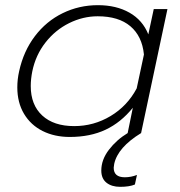

<svg xmlns="http://www.w3.org/2000/svg" viewBox="-20 -515 698 743"><path d="M372 145Q372 103 401.5 64.5Q431 26 474 0L494 -98Q448 -41 388.5 -13Q329 15 250 15Q191 15 145 -8Q99 -31 73 -74.5Q47 -118 47 -177Q47 -208 54 -239Q71 -317 115 -375Q159 -433 222.5 -464Q286 -495 359 -495Q430 -495 481 -466Q532 -437 554 -382L575 -480H628L526 0Q436 55 422 119Q420 131 420 134Q420 171 463 171Q487 171 510 162L502 199Q481 208 445 208Q412 208 392 192Q372 176 372 145ZM509 -173 537 -304Q530 -375 484.5 -413.5Q439 -452 358 -452Q301 -452 247.5 -425.5Q194 -399 156 -350.5Q118 -302 105 -239Q99 -209 99 -182Q99 -109 143.5 -68Q188 -27 267 -27Q343 -27 408 -66Q473 -105 509 -173Z"/></svg>

Font: Prompt ExtraLight
Style: Italic
Weight: 275
Italic angle: -12°
Designer: Katatrad Team
Foundry: CadsonDemak
Version: Version 1.000